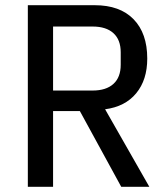

<svg xmlns="http://www.w3.org/2000/svg" viewBox="-20 -718 640 738"><path d="M184 -291V0H87V-698H344Q441 -698 493.5 -644Q546 -590 546 -493Q546 -411 503.5 -359.5Q461 -308 384 -298L554 0H446L287 -291ZM184 -370H336Q388 -370 416 -395.5Q444 -421 444 -469V-517Q444 -565 416 -590.5Q388 -616 336 -616H184Z"/></svg>

Font: IBM Plex Mono Text
Style: Regular
Weight: 450
Designer: Mike Abbink, Paul van der Laan, Pieter van Rosmalen
Foundry: Bold Monday
Version: Version 2.000